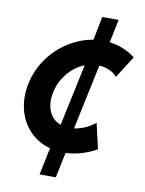

<svg xmlns="http://www.w3.org/2000/svg" viewBox="-86 -698 664 882"><g transform="rotate(10 246.5 -257.0)"><path d="M187 -2.4Q140.1 -15.1 104.7 -45.9Q69.3 -76.7 50.3 -120.8Q31.2 -165 31.2 -216.8Q31.2 -247.1 37.6 -276.9Q51.3 -343.3 89.8 -397Q128.4 -450.7 182.6 -484.6Q236.8 -518.6 296.9 -528.3L318.8 -638.2H395L372.6 -529.8Q407.2 -525.4 438.5 -512.5Q469.7 -499.5 493.2 -480.5L428.2 -378.4Q414.6 -395 392.1 -404.8Q369.6 -414.6 344.2 -416L279.8 -111.8Q307.6 -115.7 333.5 -127.7Q359.4 -139.6 377.4 -155.3L404.8 -36.6Q373.5 -18.1 336.2 -6.8Q298.8 4.4 261.2 5.9L236.3 124H160.6ZM152.3 -220.2Q152.3 -183.1 168.9 -155.8Q185.5 -128.4 216.3 -117.2L277.8 -405.8Q232.4 -388.2 199 -347.2Q165.5 -306.2 155.8 -254.4Q152.3 -237.8 152.3 -220.2Z"/></g></svg>

Font: Reddit Sans Fudge
Style: Bold
Weight: 700
Italic angle: -11.25°
Designer: Stephen Hutchings
Version: Version 1.013